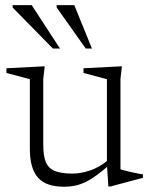

<svg xmlns="http://www.w3.org/2000/svg" viewBox="-20 -700 574 730"><path d="M144.5 -149Q144.5 -107 154.5 -83.2Q164.5 -59.5 189 -49.8Q213.5 -40 256 -40Q286.5 -40 322.2 -51.8Q358 -63.5 391.5 -91.5L403 -79.5Q372 -51.5 347.8 -34Q323.5 -16.5 303.2 -7Q283 2.5 264 6.2Q245 10 224 10Q154.5 10 124 -25Q93.5 -60 93.5 -134V-399L4.5 -422.5V-440.5L150 -448L144.5 -400ZM392 9 386.5 -75.5V-399L297.5 -422.5V-440.5L443.5 -448L438 -400V-56.5Q442.5 -54.5 453.2 -51.8Q464 -49 477.5 -46Q491 -43 503.2 -40.5Q515.5 -38 523.5 -37V-24L400 9ZM208 -515.5H181L28 -671.5V-680.5H100.5ZM329.5 -515.5H306L195.5 -671.5V-680.5H262.5Z"/></svg>

Font: Newsreader 16pt 16pt Light
Style: Regular
Weight: 300
Version: Version 1.003